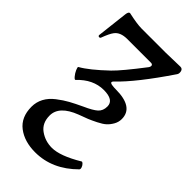

<svg xmlns="http://www.w3.org/2000/svg" viewBox="-209 -478 756 756"><g transform="rotate(45 168.5 -100.0)"><path d="M156 226Q96 226 57.5 196.5Q19 167 19 109Q19 83 31 60.5Q43 38 66.5 20Q90 2 111 -9.5Q132 -21 164 -36Q200 -52 215 -65.5Q230 -79 230 -103Q230 -139 174 -139Q115 -139 67 -88Q64 -85 55.5 -95Q47 -105 41.5 -117.5Q36 -130 39 -132Q77 -153 140 -213Q170 -242 235 -327Q238 -331 239 -335.5Q240 -340 237.5 -343Q235 -346 230 -346H97Q59 -346 43 -324Q33 -311 20 -276Q17 -272 12.5 -273Q8 -274 8 -279L23 -409Q25 -426 33 -426Q83 -415 108 -415H242Q264 -415 322 -417Q334 -417 336.5 -405.5Q339 -394 334 -387Q242 -251 179 -191Q164 -177 189 -175Q195 -174 205 -174Q305 -174 305 -108Q305 -91 296.5 -76Q288 -61 277 -51Q266 -41 245 -30.5Q224 -20 210.5 -14.5Q197 -9 172 0Q94 30 94 83Q94 125 123.5 146Q153 167 190 167Q236 167 311 122Q314 120 319.5 125.5Q325 131 327.5 138.5Q330 146 327 150Q251 226 156 226Z"/></g></svg>

Font: Junicode Cond Light
Style: Regular
Weight: 300
Width: 3
Designer: Peter S. Baker
Version: Version 2.201